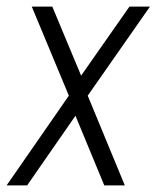

<svg xmlns="http://www.w3.org/2000/svg" viewBox="-43 -560 473 580"><path d="M-23 0 165 -271 53 -540H115L211 -310H187L348 -540H410L222 -271L334 0H272L176 -232H200L39 0Z"/></svg>

Font: Mohave Light Light
Style: Italic
Weight: 300
Italic angle: -8°
Version: Version 2.003